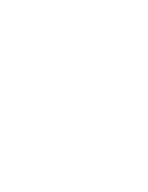

<svg xmlns="http://www.w3.org/2000/svg" viewBox="-20 -470 340 440"><path d="M200 -250Q200 -250 200 -250Q200 -250 200 -250Q200 -250 200 -250Q200 -250 200 -250Q200 -250 200 -250Q200 -250 200 -250Q200 -250 200 -250Q200 -250 200 -250Q200 -250 200 -250Q200 -250 200 -250Q200 -250 200 -250Q200 -250 200 -250ZM100 -450Q100 -450 100 -450Q100 -450 100 -450Q100 -450 100 -450Q100 -450 100 -450Q100 -450 100 -450Q100 -450 100 -450Q100 -450 100 -450Q100 -450 100 -450Q100 -450 100 -450Q100 -450 100 -450Q100 -450 100 -450Q100 -450 100 -450ZM100 -50Q100 -50 100 -50Q100 -50 100 -50Q100 -50 100 -50Q100 -50 100 -50Q100 -50 100 -50Q100 -50 100 -50Q100 -50 100 -50Q100 -50 100 -50Q100 -50 100 -50Q100 -50 100 -50Q100 -50 100 -50Q100 -50 100 -50ZM200 -450Q200 -450 200 -450Q200 -450 200 -450Q200 -450 200 -450Q200 -450 200 -450Q200 -450 200 -450Q200 -450 200 -450Q200 -450 200 -450Q200 -450 200 -450Q200 -450 200 -450Q200 -450 200 -450Q200 -450 200 -450Q200 -450 200 -450ZM200 -50Q200 -50 200 -50Q200 -50 200 -50Q200 -50 200 -50Q200 -50 200 -50Q200 -50 200 -50Q200 -50 200 -50Q200 -50 200 -50Q200 -50 200 -50Q200 -50 200 -50Q200 -50 200 -50Q200 -50 200 -50Q200 -50 200 -50ZM100 -350Q100 -350 100 -350Q100 -350 100 -350Q100 -350 100 -350Q100 -350 100 -350Q100 -350 100 -350Q100 -350 100 -350Q100 -350 100 -350Q100 -350 100 -350Q100 -350 100 -350Q100 -350 100 -350Q100 -350 100 -350Q100 -350 100 -350ZM100 -250Q100 -250 100 -250Q100 -250 100 -250Q100 -250 100 -250Q100 -250 100 -250Q100 -250 100 -250Q100 -250 100 -250Q100 -250 100 -250Q100 -250 100 -250Q100 -250 100 -250Q100 -250 100 -250Q100 -250 100 -250Q100 -250 100 -250ZM100 -150Q100 -150 100 -150Q100 -150 100 -150Q100 -150 100 -150Q100 -150 100 -150Q100 -150 100 -150Q100 -150 100 -150Q100 -150 100 -150Q100 -150 100 -150Q100 -150 100 -150Q100 -150 100 -150Q100 -150 100 -150Q100 -150 100 -150Z"/></svg>

Font: TINY 5x3
Style: Regular
Weight: 400
Designer: Jack Halten Fahnestock
Foundry: Velvetyne Type Foundry
Version: Version 1.002